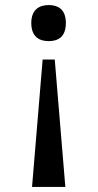

<svg xmlns="http://www.w3.org/2000/svg" viewBox="-20 -562 387 761"><path d="M173 -399C211 -399 241 -416 241 -471C241 -524 211 -542 173 -542C136 -542 104 -524 104 -471C104 -416 136 -399 173 -399ZM107 179H239L197 -326H149Z"/></svg>

Font: Noto Serif Thai Medium
Style: Regular
Weight: 500
Designer: Monotype Design Team
Foundry: Monotype Imaging Inc.
Version: Version 1.901;PS 001.901;hotconv 1.0.88;makeotf.lib2.5.64775